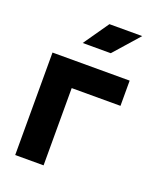

<svg xmlns="http://www.w3.org/2000/svg" viewBox="-135 -809 748 894"><g transform="rotate(20 239.0 -361.5)"><path d="M47.9 0H188.5V-382.8H430.2V-507.8H47.9ZM303.9 -597.7 414.3 -722.7H251.8L164.8 -597.7Z"/></g></svg>

Font: Giphurs SC
Style: Regular
Weight: 400
Version: Version 0.920